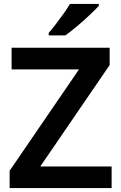

<svg xmlns="http://www.w3.org/2000/svg" viewBox="-20 -957 617 977"><path d="M548 0H29V-88L382 -604H39V-714H538V-626L185 -110H548ZM483 -927Q466 -909 435.5 -880Q405 -851 371.5 -823Q338 -795 313 -777H228V-790Q244 -808 264 -834Q284 -860 303.5 -887.5Q323 -915 336 -937H483Z"/></svg>

Font: Noto Sans Lisu SemiBold
Style: Regular
Weight: 600
Designer: Monotype Design Team. David Williams.
Foundry: Monotype Imaging Inc.
Version: Version 2.102; ttfautohint (v1.8.4.7-5d5b)